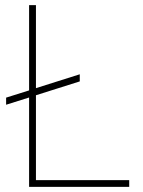

<svg xmlns="http://www.w3.org/2000/svg" viewBox="-20 -731 558 751"><path d="M485.4 -26.4V0H93.8V-349.6L3.9 -321.3V-349.1L93.8 -377.4V-710.9H120.6V-386.2L292 -440.4V-412.6L120.6 -358.4V-26.4Z"/></svg>

Font: Vazirmatn FD Thin
Style: Regular
Weight: 100
Designer: Saber Rastikerdar
Foundry: Saber Rastikerdar
Version: Version 33.003